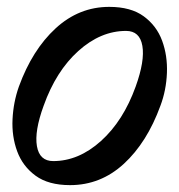

<svg xmlns="http://www.w3.org/2000/svg" viewBox="-20 -499 522 559"><path d="M184 40Q121 40 83.5 12.5Q46 -15 30 -58.5Q14 -102 16.5 -152Q19 -202 35 -247Q74 -354 142 -416.5Q210 -479 298 -479Q361 -479 398.5 -451.5Q436 -424 452 -380.5Q468 -337 466 -286.5Q464 -236 447 -191Q408 -84 340.5 -22Q273 40 184 40ZM135 -30Q209 -30 274 -88.5Q339 -147 375 -247Q402 -322 394.5 -365.5Q387 -409 347 -409Q273 -409 208 -350.5Q143 -292 107 -191Q80 -117 87.5 -73.5Q95 -30 135 -30Z"/></svg>

Font: Story Script
Style: Regular
Weight: 400
Designer: Lana Roulhac, Ben Buysse
Version: Version 1.000; ttfautohint (v1.8.4.7-5d5b)